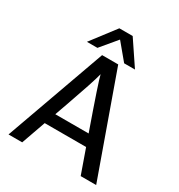

<svg xmlns="http://www.w3.org/2000/svg" viewBox="-206 -1033 1088 1169"><g transform="rotate(30 337.5 -448.5)"><path d="M28.8 0 280.8 -703.1H394L645 0H536.1L476.1 -169.9H185.1L125 0ZM160.2 -727.1 290 -897H383.8L498 -727.1H421.9L328.1 -839.8L233.9 -727.1ZM213.9 -249H448.2Q338.4 -560.1 331.1 -598.1Q323.2 -565.9 301.5 -500.5Q279.8 -435.1 248.3 -345.9Q216.8 -256.8 213.9 -249Z"/></g></svg>

Font: CMU Bright
Style: SemiBold
Weight: 600
Version: Version 0.7.0